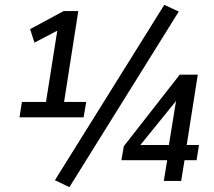

<svg xmlns="http://www.w3.org/2000/svg" viewBox="-20 -751 889 797"><path d="M61 -264 71 -328H171L220 -638H245L123 -574L105 -630L244 -705H305L246 -328H338L327 -264ZM268 26 208 -3 662 -731 722 -703ZM660 0 674 -86H484L494 -144L726 -441H801L755 -149H806L796 -86H746L732 0ZM681 -149 715 -358H732L548 -131L551 -149Z"/></svg>

Font: Nunito Sans 10pt Condensed SemiBold
Style: Italic
Weight: 600
Width: 3
Italic angle: -9°
Designer: Vernon Adams
Foundry: Vernon Adams
Version: Version 3.101;gftools[0.9.27]